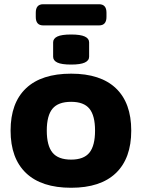

<svg xmlns="http://www.w3.org/2000/svg" viewBox="-20 -879 670 907"><path d="M316 8Q176 8 103 -61.5Q30 -131 30 -262Q30 -393 103 -462Q176 -531 316 -531Q455 -531 527.5 -462Q600 -393 600 -262Q600 -131 527.5 -61.5Q455 8 316 8ZM316 -125Q376 -125 402.5 -158Q429 -191 429 -262Q429 -333 402.5 -365.5Q376 -398 316 -398Q255 -398 228 -365.5Q201 -333 201 -262Q201 -191 228 -158Q255 -125 316 -125ZM316 -574Q271 -574 251 -583.5Q231 -593 231 -611V-679Q231 -697 251 -706.5Q271 -716 316 -716Q360 -716 380.5 -706.5Q401 -697 401 -679V-611Q401 -593 380.5 -583.5Q360 -574 316 -574ZM184 -759Q149 -759 149 -799V-819Q149 -859 184 -859H448Q483 -859 483 -819V-799Q483 -759 448 -759Z"/></svg>

Font: Asap Semi Expanded ExtraBold
Style: Regular
Weight: 800
Width: 6
Designer: Pablo Cosgaya
Foundry: Omnibus-Type
Version: Version 3.001; ttfautohint (v1.8.4.7-5d5b)